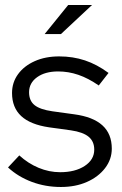

<svg xmlns="http://www.w3.org/2000/svg" viewBox="-20 -736 486 766"><path d="M223 10Q161 10 106.5 -10.5Q52 -31 12 -68L57 -116Q92 -84 134 -66.5Q176 -49 220 -49Q280 -49 318 -74Q356 -99 356 -139Q356 -172 333.5 -190.5Q311 -209 263 -216L176 -228Q101 -239 64.5 -273Q28 -307 28 -365Q28 -407 52 -440Q76 -473 118.5 -492Q161 -511 216 -511Q271 -511 319 -495Q367 -479 413 -445L374 -395Q332 -424 292.5 -437.5Q253 -451 212 -451Q160 -451 128 -428Q96 -405 96 -368Q96 -334 118 -316.5Q140 -299 189 -292L276 -280Q351 -270 388.5 -236Q426 -202 426 -143Q426 -100 399 -65Q372 -30 326.5 -10Q281 10 223 10ZM158 -600 252 -716H347L223 -600Z"/></svg>

Font: Red Hat Display VF
Style: Regular
Weight: 300
Designer: Pentagram, MCKL
Foundry: Pentagram, MCKL
Version: Version 1.023